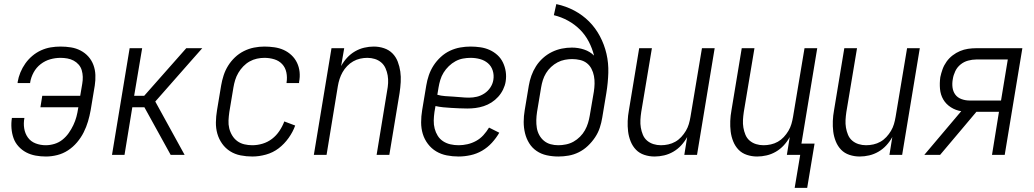

<svg xmlns="http://www.w3.org/2000/svg" viewBox="-20 -755 5040 936"><path d="M204 8Q178 8 153.5 3.5Q129 -1 108 -12Q87 -23 70.5 -41Q54 -59 46 -81.5Q38 -104 36 -129.5Q34 -155 38 -180H99Q94 -154 98 -129Q102 -104 116 -84.5Q130 -65 153.5 -56Q177 -47 203 -47Q224 -47 245.5 -53.5Q267 -60 284.5 -74Q302 -88 315 -106.5Q328 -125 337.5 -145Q347 -165 352.5 -185.5Q358 -206 361 -227L362 -232H177L186 -288H371L381 -347Q384 -364 383.5 -380.5Q383 -397 378.5 -412.5Q374 -428 363.5 -440Q353 -452 339 -459.5Q325 -467 308.5 -470Q292 -473 275 -473Q250 -473 225 -466Q200 -459 178.5 -442.5Q157 -426 144 -402Q131 -378 127 -353V-350H66V-355Q70 -379 79.5 -402Q89 -425 103.5 -445.5Q118 -466 137.5 -482.5Q157 -499 180 -509.5Q203 -520 227 -524Q251 -528 275 -528Q301 -528 326 -524Q351 -520 373 -508.5Q395 -497 411 -479Q427 -461 435.5 -438Q444 -415 445 -389.5Q446 -364 442 -338L422 -218Q417 -190 409 -163Q401 -136 388 -110Q375 -84 355.5 -61Q336 -38 311.5 -22Q287 -6 259 1Q231 8 204 8Z M526 0 612 -520H673L634 -288H683L888 -520H966L913 -460L737 -260L880 0H812L684 -232H625L587 0Z M1210 8Q1181 8 1153 2.5Q1125 -3 1102 -17.5Q1079 -32 1063 -54.5Q1047 -77 1039.5 -103.5Q1032 -130 1032.5 -159Q1033 -188 1038 -218L1058 -338Q1062 -362 1070 -387Q1078 -412 1092 -434.5Q1106 -457 1125.5 -475.5Q1145 -494 1169 -506Q1193 -518 1218.5 -523Q1244 -528 1269 -528Q1293 -528 1317.5 -524.5Q1342 -521 1363 -511.5Q1384 -502 1401 -486Q1418 -470 1428 -449Q1438 -428 1440.5 -404Q1443 -380 1438 -355V-350H1377V-353Q1381 -378 1376 -402Q1371 -426 1355.5 -442.5Q1340 -459 1317 -466Q1294 -473 1269 -473Q1251 -473 1232.5 -469Q1214 -465 1197 -455.5Q1180 -446 1166 -431.5Q1152 -417 1142 -400Q1132 -383 1126.5 -365Q1121 -347 1118 -329L1098 -209Q1095 -188 1094 -168Q1093 -148 1097.5 -129.5Q1102 -111 1112 -94.5Q1122 -78 1137 -67Q1152 -56 1171 -51.5Q1190 -47 1210 -47Q1235 -47 1260 -54.5Q1285 -62 1306 -78Q1327 -94 1342 -116.5Q1357 -139 1366 -163L1419 -143Q1408 -112 1387 -82.5Q1366 -53 1338.5 -32Q1311 -11 1277 -1.5Q1243 8 1210 8Z M1510 0 1596 -520H1658L1643 -433Q1655 -455 1672 -473.5Q1689 -492 1710.5 -504.5Q1732 -517 1755.5 -522.5Q1779 -528 1802 -528Q1828 -528 1852 -520Q1876 -512 1893 -495Q1910 -478 1919 -454.5Q1928 -431 1931.5 -406Q1935 -381 1933.5 -355Q1932 -329 1928 -302L1878 0H1816L1867 -311Q1871 -331 1872 -350Q1873 -369 1870 -387Q1867 -405 1859.5 -422Q1852 -439 1838.5 -450.5Q1825 -462 1807.5 -467.5Q1790 -473 1771 -473Q1753 -473 1735.5 -469Q1718 -465 1702 -456Q1686 -447 1672.5 -433Q1659 -419 1650 -403Q1641 -387 1635.5 -370Q1630 -353 1627 -335L1572 0Z M2216 8Q2186 8 2158 2.5Q2130 -3 2106.5 -17Q2083 -31 2066 -53.5Q2049 -76 2041 -102.5Q2033 -129 2033 -158.5Q2033 -188 2038 -218L2058 -338Q2062 -363 2070.5 -388Q2079 -413 2093.5 -435.5Q2108 -458 2128.5 -477Q2149 -496 2173.5 -507.5Q2198 -519 2223.5 -523.5Q2249 -528 2274 -528Q2298 -528 2322 -524.5Q2346 -521 2367 -511.5Q2388 -502 2405 -486.5Q2422 -471 2432 -450Q2442 -429 2445.5 -405.5Q2449 -382 2445 -357Q2442 -338 2432.5 -318.5Q2423 -299 2408.5 -283Q2394 -267 2376 -255.5Q2358 -244 2338 -237.5Q2318 -231 2298 -228.5Q2278 -226 2258 -226Q2238 -226 2218.5 -227Q2199 -228 2179.5 -229Q2160 -230 2140.5 -232Q2121 -234 2103 -238L2098 -209Q2095 -188 2094.5 -167.5Q2094 -147 2099 -128Q2104 -109 2114 -93Q2124 -77 2140 -66.5Q2156 -56 2175.5 -51.5Q2195 -47 2216 -47Q2237 -47 2259 -52Q2281 -57 2301 -68Q2321 -79 2336.5 -96Q2352 -113 2364 -133L2414 -108Q2399 -82 2378 -59Q2357 -36 2330.5 -20.5Q2304 -5 2274 1.5Q2244 8 2216 8ZM2267 -279Q2286 -279 2305 -283.5Q2324 -288 2341.5 -299.5Q2359 -311 2370.5 -328.5Q2382 -346 2385 -365Q2389 -389 2382 -411Q2375 -433 2358.5 -447Q2342 -461 2320 -467Q2298 -473 2274 -473Q2256 -473 2237 -469.5Q2218 -466 2200.5 -456.5Q2183 -447 2168 -432.5Q2153 -418 2142.5 -401Q2132 -384 2126.5 -365.5Q2121 -347 2118 -329L2112 -293Q2130 -288 2149.5 -286.5Q2169 -285 2189 -284Q2209 -283 2228 -281Q2247 -279 2267 -279Z M2702 8Q2673 8 2645.5 2Q2618 -4 2596 -19Q2574 -34 2560 -56.5Q2546 -79 2539.5 -105.5Q2533 -132 2533 -160.5Q2533 -189 2538 -218L2558 -338Q2562 -362 2570.5 -386Q2579 -410 2593 -432Q2607 -454 2627 -472Q2647 -490 2670.5 -501.5Q2694 -513 2718.5 -518Q2743 -523 2768 -523Q2799 -523 2827.5 -513.5Q2856 -504 2876 -484Q2867 -520 2850 -552.5Q2833 -585 2807.5 -610.5Q2782 -636 2749.5 -654Q2717 -672 2680 -681L2692 -735Q2739 -725 2779.5 -703.5Q2820 -682 2851.5 -650.5Q2883 -619 2904.5 -578.5Q2926 -538 2936.5 -493Q2947 -448 2945.5 -399.5Q2944 -351 2936 -302L2916 -182Q2912 -157 2904 -132.5Q2896 -108 2881 -85.5Q2866 -63 2846 -44Q2826 -25 2802 -13Q2778 -1 2752.5 3.5Q2727 8 2702 8ZM2702 -47Q2720 -47 2739.5 -51Q2759 -55 2776 -64.5Q2793 -74 2807.5 -88.5Q2822 -103 2831.5 -120Q2841 -137 2846.5 -155Q2852 -173 2855 -191L2875 -308Q2878 -327 2878.5 -346.5Q2879 -366 2875.5 -384.5Q2872 -403 2863.5 -419.5Q2855 -436 2841 -447Q2827 -458 2808 -462.5Q2789 -467 2769 -467Q2752 -467 2733.5 -463.5Q2715 -460 2698 -451Q2681 -442 2666.5 -428.5Q2652 -415 2642 -398.5Q2632 -382 2626.5 -364.5Q2621 -347 2618 -329L2598 -209Q2595 -189 2594.5 -169.5Q2594 -150 2597 -131.5Q2600 -113 2609 -96.5Q2618 -80 2632 -68.5Q2646 -57 2664 -52Q2682 -47 2702 -47Z M3171 8Q3145 8 3121 0Q3097 -8 3080.5 -25Q3064 -42 3054.5 -65.5Q3045 -89 3042 -114Q3039 -139 3040 -165Q3041 -191 3046 -218L3096 -520H3158L3106 -209Q3103 -189 3102 -170Q3101 -151 3104 -133Q3107 -115 3114 -98Q3121 -81 3134.5 -69.5Q3148 -58 3165.5 -52.5Q3183 -47 3202 -47Q3220 -47 3238 -51Q3256 -55 3272 -64Q3288 -73 3301 -87Q3314 -101 3323.5 -117Q3333 -133 3338 -150Q3343 -167 3346 -185L3402 -520H3464L3378 0H3316L3330 -87Q3318 -65 3301 -46.5Q3284 -28 3262.5 -15.5Q3241 -3 3217.5 2.5Q3194 8 3171 8Z M3854 161 3881 0H3816L3830 -87Q3818 -65 3801 -46.5Q3784 -28 3762.5 -15.5Q3741 -3 3717.5 2.5Q3694 8 3671 8Q3645 8 3621 0Q3597 -8 3580.5 -25Q3564 -42 3554.5 -65.5Q3545 -89 3542 -114Q3539 -139 3540 -165Q3541 -191 3546 -218L3596 -520H3658L3606 -209Q3603 -189 3602 -170Q3601 -151 3604 -133Q3607 -115 3614 -98Q3621 -81 3634.5 -69.5Q3648 -58 3665.5 -52.5Q3683 -47 3702 -47Q3720 -47 3738 -51Q3756 -55 3772 -64Q3788 -73 3801 -87Q3814 -101 3823.5 -117Q3833 -133 3838 -150Q3843 -167 3846 -185L3902 -520H3964L3887 -55H3951L3915 161Z M4171 8Q4145 8 4121 0Q4097 -8 4080.5 -25Q4064 -42 4054.5 -65.5Q4045 -89 4042 -114Q4039 -139 4040 -165Q4041 -191 4046 -218L4096 -520H4158L4106 -209Q4103 -189 4102 -170Q4101 -151 4104 -133Q4107 -115 4114 -98Q4121 -81 4134.5 -69.5Q4148 -58 4165.5 -52.5Q4183 -47 4202 -47Q4220 -47 4238 -51Q4256 -55 4272 -64Q4288 -73 4301 -87Q4314 -101 4323.5 -117Q4333 -133 4338 -150Q4343 -167 4346 -185L4402 -520H4464L4378 0H4316L4330 -87Q4318 -65 4301 -46.5Q4284 -28 4262.5 -15.5Q4241 -3 4217.5 2.5Q4194 8 4171 8Z M4486 0 4666 -213Q4639 -217 4615.5 -232Q4592 -247 4578.5 -270Q4565 -293 4562.5 -321.5Q4560 -350 4564 -379Q4568 -398 4575 -417.5Q4582 -437 4594.5 -454.5Q4607 -472 4624 -485Q4641 -498 4660 -506Q4679 -514 4699 -517Q4719 -520 4739 -520H4964L4878 0H4816L4850 -210H4740L4671 -128L4563 0ZM4860 -265 4893 -465H4739Q4720 -465 4699.5 -459.5Q4679 -454 4662.5 -440.5Q4646 -427 4637 -408Q4628 -389 4625 -370Q4621 -349 4623.5 -329Q4626 -309 4637 -294Q4648 -279 4667 -272Q4686 -265 4706 -265Z"/></svg>

Font: Iosevka SS18 Light
Style: Italic
Weight: 300
Italic angle: -9°
Monospace: yes
Designer: Belleve Invis
Foundry: Belleve Invis
Version: Version 25.1.1; ttfautohint (v1.8.4)